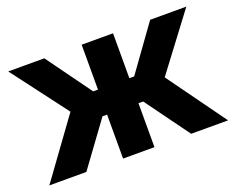

<svg xmlns="http://www.w3.org/2000/svg" viewBox="-90 -675 1017 828"><g transform="rotate(-20 419.0 -261.0)"><path d="M8.8 0 203.1 -267.6 10.3 -522.5H175.8L325.2 -316.4H347.2V-522.5H491.2V-316.4H513.2L661.6 -522.5H827.6L635.7 -267.6L829.1 0H659.7L512.7 -201.7H491.2V0H347.2V-201.7H326.2L178.7 0Z"/></g></svg>

Font: Inter 28pt
Style: Bold
Weight: 700
Designer: Rasmus Andersson
Foundry: rsms
Version: Version 4.001;git-66647c0bb